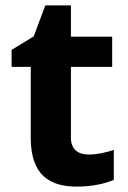

<svg xmlns="http://www.w3.org/2000/svg" viewBox="-20 -682 474 712"><path d="M308 -109C269 -109 243 -129 243 -171V-434H396V-546H243V-662H148L105 -547L23 -497V-434H94V-171C94 -30 167 10 265 10C321 10 370 -1 402 -15V-126C371 -116 341 -109 308 -109Z"/></svg>

Font: Noto Sans Javanese
Style: Bold
Weight: 700
Designer: Monotype Design Team
Foundry: Monotype Imaging Inc.
Version: Version 2.005